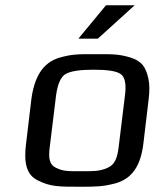

<svg xmlns="http://www.w3.org/2000/svg" viewBox="-20 -700 608 730"><path d="M545 -321C549 -353 549 -380 544 -402C534 -445 520 -467 477 -481C431 -495 407 -494 344 -494C281 -494 256 -495 207 -481C141 -462 110 -405 99 -321L79 -153C70 -82 80 -35 124 -14C171 10 205 10 282 10C343 10 371 10 419 -3C484 -21 515 -72 525 -153ZM431 -140C426 -100 417 -74 389 -62C357 -48 336 -49 289 -49C242 -49 221 -48 193 -62C167 -74 164 -100 169 -140L193 -336C199 -381 211 -408 230 -419C250 -430 285 -435 336 -435C388 -435 422 -430 438 -419C455 -408 461 -381 455 -336ZM492 -680H383L278 -553H352Z"/></svg>

Font: Gamestation Text
Style: Italic
Weight: 400
Designer: Jonas Hecksher
Foundry: Jonas Hecksher, Playtypeª, e-types AS
Version: Version 1.003